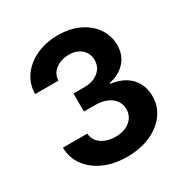

<svg xmlns="http://www.w3.org/2000/svg" viewBox="-171 -876 987 1024"><g transform="rotate(-30 322.5 -363.5)"><path d="M321.9 9.8Q242.7 9.8 181.4 -17.4Q120 -44.6 84.6 -92.8Q49.2 -141 48.1 -204.2H198.3Q199.6 -176.9 216 -156.5Q232.4 -136.1 260.2 -124.9Q287.9 -113.7 322.3 -113.7Q358.2 -113.7 385.7 -126.3Q413.2 -138.8 428.8 -161.3Q444.4 -183.8 444.4 -213.2Q444.4 -243.6 428.1 -266.5Q411.7 -289.4 381.4 -302.4Q351 -315.4 308.7 -315.4H241.4V-426.3H308.7Q344.1 -426.3 371.1 -438.6Q398.2 -451 413.4 -472.9Q428.5 -494.8 428.5 -523.9Q428.5 -552.1 415.4 -573.2Q402.3 -594.3 378.7 -606.1Q355.1 -618 323.4 -618Q291.6 -618 265.2 -606.7Q238.8 -595.3 222.8 -574.8Q206.8 -554.2 206.1 -525.7H62.7Q63.6 -588.1 98.1 -635.8Q132.5 -683.5 191.4 -710.4Q250.3 -737.3 324.3 -737.3Q399.1 -737.3 455.1 -710Q511.2 -682.6 542.2 -636.3Q573.1 -590.1 573.1 -533Q573.1 -472 535.4 -431Q497.6 -390 437 -378.5V-373.1Q490 -366.3 526.2 -343.3Q562.5 -320.3 581 -284.6Q599.5 -248.9 599.5 -203.8Q599.5 -141.9 563.8 -93.5Q528.2 -45.2 465.6 -17.7Q403 9.8 321.9 9.8Z"/></g></svg>

Font: Adwaita Sans
Style: Regular
Weight: 400
Designer: Rasmus Andersson
Foundry: rsms
Version: Version 4.001;git-9221beed3